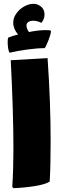

<svg xmlns="http://www.w3.org/2000/svg" viewBox="-20 -942 331 1001"><path d="M44 33Q50 -63 50 -165Q50 -357 36 -628L228 -639Q244 -410 244 -205Q244 -76 239 5Q214 20 159.5 28.5Q105 37 51 39ZM246 -778Q244 -761 232 -730.5Q220 -700 213 -691Q176 -691 123 -684Q70 -677 30 -667Q25 -674 22.5 -690Q20 -706 20 -723Q20 -741 23 -746Q44 -755 74 -762Q49 -792 49 -824Q49 -849 65 -871.5Q81 -894 105.5 -908Q130 -922 154 -922Q173 -922 186 -913Q212 -898 212 -866Q212 -842 196 -823Q173 -834 154 -834Q138 -834 128 -827.5Q118 -821 118 -810Q118 -793 131 -775Q179 -785 219 -785L242 -784Z"/></svg>

Font: Lalezar
Style: Regular
Weight: 400
Designer: Borna Izadpanah
Foundry: Borna Izadpanah
Version: Version 1.003;November 28, 2018;FontCreator 11.5.0.2421 64-b